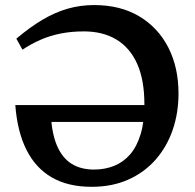

<svg xmlns="http://www.w3.org/2000/svg" viewBox="-20 -708 752 740"><path d="M136.5 -238 176 -264.5Q180 -192 200 -145.8Q220 -99.5 255.5 -77Q291 -54.5 342.5 -54.5Q384.5 -54.5 420 -68.8Q455.5 -83 481.5 -113Q507.5 -143 522 -190.8Q536.5 -238.5 536.5 -306.5Q536.5 -399.5 508.8 -461.8Q481 -524 428.8 -555.5Q376.5 -587 303 -587Q256 -587 215 -579Q174 -571 137.5 -555.2Q101 -539.5 66.5 -516.5L43 -559Q95 -603 143.5 -631.8Q192 -660.5 240.8 -674.5Q289.5 -688.5 342.5 -688.5Q444 -688.5 516.8 -645Q589.5 -601.5 628.8 -524.8Q668 -448 668 -347.5Q668 -272.5 645.5 -207.2Q623 -142 579.8 -92.8Q536.5 -43.5 474.5 -15.8Q412.5 12 333 12Q242 12 179.2 -24.5Q116.5 -61 81.5 -131.5Q46.5 -202 39 -303H586.5L586 -238Z"/></svg>

Font: Newsreader 16pt SemiBold
Style: Regular
Weight: 600
Designer: Hugues Gentile
Foundry: Production Type
Version: Version 1.003